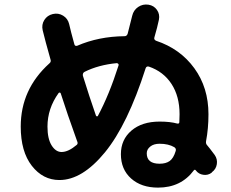

<svg xmlns="http://www.w3.org/2000/svg" viewBox="-20 -816 1040 863"><path d="M243.2 -397.5Q193.4 -328.1 193.4 -247.1Q193.4 -192.4 211.9 -162.6Q230.5 -132.8 256.8 -132.8Q287.1 -132.8 325.2 -165Q332 -170.9 326.2 -182.6Q325.2 -183.6 325.2 -185.5Q282.2 -304.7 252.9 -396.5Q252 -399.4 248.5 -399.9Q245.1 -400.4 243.2 -397.5ZM504.9 -532.2Q422.9 -524.4 360.4 -493.2Q350.6 -488.3 352.5 -475.6Q380.9 -383.8 411.1 -296.9Q412.1 -293.9 415 -293Q418 -292 419.9 -294.9Q470.7 -389.6 512.7 -521.5Q514.6 -525.4 511.7 -528.8Q508.8 -532.2 504.9 -532.2ZM769.5 -136.7Q773.4 -147.5 763.7 -154.3Q737.3 -169.9 697.3 -169.9Q670.9 -169.9 655.3 -157.2Q639.6 -144.5 639.6 -127Q639.6 -80.1 697.3 -80.1Q725.6 -80.1 742.7 -92.3Q759.8 -104.5 769.5 -136.7ZM247.1 -6.8Q172.9 -6.8 123 -70.8Q73.2 -134.8 73.2 -247.1Q73.2 -415 202.1 -531.2Q210.9 -538.1 207 -548.8Q182.6 -634.8 171.9 -679.7Q166 -705.1 179.2 -726.1Q192.4 -747.1 217.3 -752.9Q242.2 -758.8 263.7 -745.6Q285.2 -732.4 291 -707Q297.9 -675.8 314.5 -616.2Q317.4 -607.4 327.1 -610.4Q423.8 -652.3 540 -653.3Q549.8 -653.3 553.7 -664.1Q566.4 -711.9 574.2 -745.1Q580.1 -770.5 601.1 -784.7Q622.1 -798.8 647.5 -794.9Q671.9 -791 685.5 -771.5Q699.2 -752 694.3 -727.5Q687.5 -694.3 673.8 -647.5Q670.9 -637.7 681.6 -632.8Q790 -596.7 853.5 -509.3Q917 -421.9 917 -302.7Q917 -238.3 906.2 -181.6Q904.3 -169.9 911.1 -163.1Q919.9 -153.3 945.3 -119.1Q958 -100.6 954.6 -78.1Q951.2 -55.7 932.6 -42L931.6 -40Q915 -27.3 894 -30.3Q873 -33.2 860.4 -49.8Q856.4 -55.7 851.6 -50.8Q793.9 27.3 690.4 27.3Q615.2 27.3 569.3 -13.7Q523.4 -54.7 523.4 -123Q523.4 -188.5 570.8 -229Q618.2 -269.5 697.3 -269.5Q745.1 -269.5 776.4 -260.7Q786.1 -258.8 786.1 -267.6Q786.1 -272.5 786.6 -284.7Q787.1 -296.9 787.1 -302.7Q787.1 -382.8 751 -438.5Q714.8 -494.1 649.4 -516.6Q638.7 -519.5 634.8 -509.8Q553.7 -255.9 451.7 -131.3Q349.6 -6.8 247.1 -6.8Z"/></svg>

Font: Rounded-X Mgen+ 2m bold
Style: Bold
Weight: 700
Designer: [Source Han Sans]
Ryoko NISHIZUKA  (kana & ideographs); Paul D. Hunt (Latin, Greek & Cyrillic); Wenlong ZHANG  (bopomofo
Version: Version 1.059.20150602